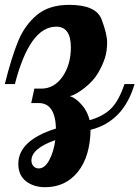

<svg xmlns="http://www.w3.org/2000/svg" viewBox="-20 -529 580 799"><path d="M110.8 139.2Q110.8 153.3 119.4 162.6Q127.9 171.9 141.6 171.9Q166 171.9 184.8 137.5Q203.6 103 210 54.2Q110.8 88.9 110.8 139.2ZM274.9 -332Q274.9 -418 213.9 -418Q103.5 -418 42 -179.2H0Q27.8 -290 55.2 -356.9Q82.5 -423.8 133.1 -466.3Q183.6 -508.8 268.1 -508.8Q379.9 -508.8 402.8 -448.2Q425.8 -387.7 425.8 -352.5Q425.8 -317.4 417 -288.8Q408.2 -260.3 388.9 -226.6Q369.6 -192.9 332 -163.3Q294.4 -133.8 271 -128.9Q294.9 -121.1 319.3 -94Q343.8 -66.9 353 -28.8Q409.2 -44.9 441.7 -76.7Q474.1 -108.4 498 -179.2H540Q494.1 -22.9 356.9 11.2Q355 123 303.7 186.5Q252.4 250 168 250Q120.1 250 88.1 225.1Q56.2 200.2 56.2 152.8Q56.2 55.2 212.9 5.9Q210 -100.1 141.1 -100.1H109.9L123 -160.2H151.9Q205.6 -160.2 240.2 -210Q274.9 -259.8 274.9 -332Z"/></svg>

Font: Lobster-Regular
Style: Regular
Weight: 400
Designer: Pablo Impallari
Foundry: Pablo Impallari
Version: Version 1.007; ttfautohint (v1.1) -l 8 -r 50 -G 50 -x 14 -D 